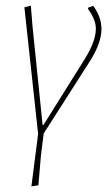

<svg xmlns="http://www.w3.org/2000/svg" viewBox="-20 -476 398 685"><path d="M313 -455Q342 -414 342 -373Q342 -323 301 -258L136 0L126 79L117 185L92 189L116 2L67 -450L90 -456L96 -382L132 -30H135L284 -268Q322 -330 322 -374Q322 -406 294 -444L295 -449Z"/></svg>

Font: Alegreya Sans Thin
Style: Italic
Weight: 100
Italic angle: -7°
Designer: Juan Pablo del Peral
Foundry: Huerta Tipografica
Version: Version 2.007